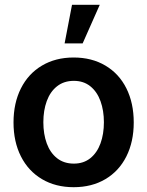

<svg xmlns="http://www.w3.org/2000/svg" viewBox="-20 -780 622 811"><path d="M37.1 -262.7Q37.1 -344.7 68.4 -406.7Q99.6 -468.8 157.2 -502.9Q214.8 -537.1 291 -537.1Q367.7 -537.1 425.3 -502.9Q482.9 -468.8 513.9 -406.7Q544.9 -344.7 544.9 -262.7Q544.9 -181.2 513.7 -119.1Q482.4 -57.1 425 -23.2Q367.7 10.7 291 10.7Q214.8 10.7 157.2 -23.4Q99.6 -57.6 68.4 -119.4Q37.1 -181.2 37.1 -262.7ZM418.9 -263.7Q418.9 -313 404.5 -352.8Q390.1 -392.6 361.6 -415.5Q333 -438.5 292 -438.5Q250 -438.5 220.9 -415.5Q191.9 -392.6 177.5 -353Q163.1 -313.5 163.1 -263.7Q163.1 -213.9 177.5 -174.3Q191.9 -134.8 220.9 -111.8Q250 -88.9 292 -88.9Q333 -88.9 361.6 -111.8Q390.1 -134.8 404.5 -174.3Q418.9 -213.9 418.9 -263.7ZM284.2 -759.8H401.4L329.1 -596.7H252.9Z"/></svg>

Font: Pretendard JP SemiBold
Style: Regular
Weight: 600
Designer: Base glyphs from Inter by Rasmus Andersson; Hangeul glyphs from Noto Sans CJK(Source Han Sans) by Jang Soo-young and Kan
Foundry: Kil Hyung-jin
Version: Version 1.309